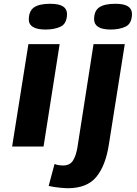

<svg xmlns="http://www.w3.org/2000/svg" viewBox="-20 -774 724 1014"><path d="M245 -754Q292 -754 313 -740Q334 -726 334 -700Q333 -649 300.5 -633.5Q268 -618 221 -618Q132 -618 132 -672Q133 -717 160.5 -735.5Q188 -754 245 -754ZM44 0 130 -541H295L210 0ZM589 -754Q636 -754 656.5 -740Q677 -726 677 -700Q676 -649 643.5 -633.5Q611 -618 565 -618Q520 -618 498.5 -632Q477 -646 477 -672Q477 -717 504.5 -735.5Q532 -754 589 -754ZM639 -541 555 -11Q538 100 489 160Q440 220 338 220Q323 220 293.5 217Q264 214 237 208L268 92Q280 97 292 98.5Q304 100 313 100Q348 100 364.5 75.5Q381 51 389 4L474 -541Z"/></svg>

Font: Georama ExtraExtended SemiBold
Style: Italic
Weight: 600
Width: 8
Italic angle: -9°
Designer: Jean-Baptiste Levee
Foundry: Production Type
Version: Version 1.000